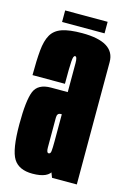

<svg xmlns="http://www.w3.org/2000/svg" viewBox="-107 -731 526 788"><g transform="rotate(15 155.5 -337.0)"><path d="M195.1 0 166.4 -73.8V-378.4Q166.4 -452.8 166.4 -479.8Q166.4 -506.9 157.8 -506.9L161.5 -605.6Q300.8 -605.6 300.6 -519.9Q300.4 -434.2 300.4 -298.1V0ZM112.4 4.5Q55.1 4.5 31.9 -32.2Q8.6 -69 8.6 -178.5Q8.6 -278.2 24.2 -317.4Q39.8 -356.5 95.5 -356.5Q132.6 -356.5 170.9 -356.5V-262.2Q166.8 -262.2 161.6 -262.2Q146.4 -262.2 146.4 -242.2Q146.4 -222.1 146.4 -180Q146.4 -137.8 146.4 -115.6Q146.4 -93.5 155.6 -93.5Q163.5 -93.5 164.9 -105.7Q166.4 -117.9 166.4 -147.5L205.9 -135Q205.9 -68.6 193.1 -32.1Q180.2 4.5 112.4 4.5ZM8.6 -386.4Q8.6 -449.4 12.6 -491.8Q16.5 -534.1 30.9 -559.2Q45.2 -584.2 76.2 -594.9Q107.1 -605.6 161.5 -605.6L161.8 -559.1L157.8 -506.9Q153.5 -506.9 151.3 -501.2Q149.1 -495.5 148.1 -482.1Q147 -468.6 146.7 -445.1Q146.4 -421.6 146.4 -386.4ZM69.4 -628.5V-677.5H249.9V-628.5Z"/></g></svg>

Font: Anybody UltraCondensed Thin
Style: Regular
Weight: 100
Width: 1
Designer: Tyler Finck
Foundry: Etcetera Type Company
Version: Version 1.110